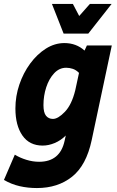

<svg xmlns="http://www.w3.org/2000/svg" viewBox="-57 -755 593 972"><path d="M-37 156 18 28Q44 44 76.5 54Q109 64 141 64Q247 64 270 -42L276 -69Q251 -44 220 -31Q189 -18 159 -18Q92 -18 56.5 -69Q21 -120 21 -206Q21 -268 41 -327Q61 -386 96 -433.5Q131 -481 175.5 -509Q220 -537 269 -537Q329 -537 371 -499L383 -525H509L407 -45Q380 82 308 139.5Q236 197 130 197Q84 197 42.5 187.5Q1 178 -37 156ZM163 -223Q163 -185 176 -169Q189 -153 211 -153Q237 -153 271.5 -189Q306 -225 324 -298L343 -386Q328 -401 311.5 -406.5Q295 -412 278 -412Q243 -412 217 -384Q191 -356 177 -313Q163 -270 163 -223ZM206 -735H312L344 -674L398 -735H508L390 -585H265Z"/></svg>

Font: Radio Canada Condensed
Style: Bold Italic
Weight: 700
Width: 3
Italic angle: -12°
Designer: Charles Daoud, Etienne Aubert Bonn, Alexandre Saumier Demers, Jacques Le Bailly
Foundry: Radio-Canada
Version: Version 2.104; ttfautohint (v1.8.4.7-5d5b);gftools[0.9.28.de